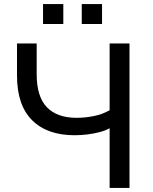

<svg xmlns="http://www.w3.org/2000/svg" viewBox="-20 -917 745 937"><path d="M515 0V-291Q495 -280 467 -272.5Q439 -265 407 -261Q375 -257 344 -257Q210 -257 136.5 -330.5Q63 -404 63 -548V-705H159V-555Q159 -445 209 -393.5Q259 -342 354 -342Q395 -342 437.5 -350.5Q480 -359 515 -379V-705H612V0ZM379 -800V-897H478V-800ZM190 -800V-897H289V-800Z"/></svg>

Font: Nunito Sans 10pt Medium
Style: Regular
Weight: 500
Designer: Vernon Adams
Foundry: Vernon Adams
Version: Version 3.101;gftools[0.9.27]